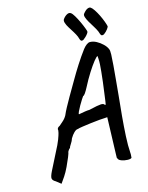

<svg xmlns="http://www.w3.org/2000/svg" viewBox="-136 -963 849 1101"><g transform="rotate(-15 289.0 -413.0)"><path d="M61 33Q43 23 41.5 11Q40 -1 55 -31Q70 -61 102 -124Q126 -169 135.5 -194.5Q145 -220 147.5 -231Q150 -242 150 -245Q148 -254 152 -259.5Q156 -265 165 -269Q170 -274 185.5 -287Q201 -300 211 -318Q220 -339 232 -361Q244 -383 263 -416.5Q282 -450 314 -504Q334 -539 360.5 -580.5Q387 -622 414 -658Q425 -672 436 -680Q447 -688 456 -688Q475 -688 494.5 -677.5Q514 -667 530 -651.5Q546 -636 552 -621Q557 -613 556 -587Q555 -561 552 -524Q549 -487 545 -445Q542 -404 536 -348Q530 -292 524.5 -231Q519 -170 516 -113.5Q513 -57 516 -15Q517 -6 516 2Q515 10 515 15Q509 21 491 20.5Q473 20 456 14Q439 8 437 -1Q434 -4 433.5 -7Q433 -10 434 -28Q435 -46 436 -90L441 -246L428 -245Q419 -245 395 -243Q371 -241 343 -237.5Q315 -234 291.5 -230.5Q268 -227 259 -224Q250 -224 237.5 -212Q225 -200 214 -181Q210 -167 199.5 -151.5Q189 -136 189 -131Q182 -126 178 -119Q174 -112 174 -112Q174 -106 164.5 -82.5Q155 -59 141.5 -30.5Q128 -2 114 19L89 55ZM289 -304Q289 -304 300 -306Q311 -308 326 -310.5Q341 -313 353 -313Q382 -320 399 -323Q416 -326 425 -326.5Q434 -327 440 -324Q444 -319 447.5 -318Q451 -317 451 -317Q452 -319 454.5 -338.5Q457 -358 461 -387Q465 -416 469 -447.5Q473 -479 475.5 -506.5Q478 -534 479 -549Q480 -568 479 -583.5Q478 -599 478 -599Q472 -599 454.5 -577Q437 -555 414.5 -519.5Q392 -484 371 -443Q361 -424 352.5 -411.5Q344 -399 339 -399Q337 -397 328 -383Q319 -369 309 -351.5Q299 -334 292.5 -320Q286 -306 289 -304ZM424 -710Q414 -705 409 -709.5Q404 -714 398 -736Q392 -750 381.5 -767Q371 -784 360.5 -800.5Q350 -817 345.5 -831.5Q341 -846 347 -854Q357 -868 370.5 -875.5Q384 -883 394 -876Q402 -871 413 -852.5Q424 -834 434.5 -811.5Q445 -789 451.5 -771.5Q458 -754 458 -751Q459 -747 453 -738.5Q447 -730 438.5 -722Q430 -714 424 -710ZM546 -710Q535 -705 530 -709Q525 -713 519 -734Q512 -750 500.5 -768Q489 -786 479.5 -802.5Q470 -819 465.5 -832.5Q461 -846 466 -853Q481 -872 493 -877Q505 -882 512 -877Q520 -872 531 -855.5Q542 -839 552 -818.5Q562 -798 569 -779Q576 -760 578 -750Q579 -746 570 -733.5Q561 -721 546 -710Z"/></g></svg>

Font: Caveat SemiBold
Style: Regular
Weight: 600
Designer: Pablo Impallari
Foundry: Pablo Impallari
Version: Version 2.000